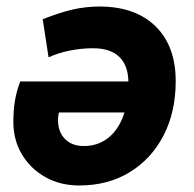

<svg xmlns="http://www.w3.org/2000/svg" viewBox="-20 -557 596 589"><path d="M21 -183Q21 -220 26 -249Q31 -278 42 -307H422L402 -212H131L171 -253Q167 -234 162.5 -218.5Q158 -203 158 -189Q158 -152 179.5 -130.5Q201 -109 237 -109Q279 -109 310 -132.5Q341 -156 357.5 -199.5Q374 -243 374 -302Q374 -355 346.5 -382Q319 -409 265 -409Q231 -409 195 -402Q159 -395 129 -381L111 -498Q164 -519 204 -528Q244 -537 285 -537Q395 -537 457 -476.5Q519 -416 519 -308Q519 -213 481.5 -141Q444 -69 377.5 -28.5Q311 12 223 12Q165 12 119.5 -13.5Q74 -39 47.5 -83Q21 -127 21 -183Z"/></svg>

Font: Radio Canada
Style: Italic
Weight: 400
Italic angle: -12°
Designer: Charles Daoud, Etienne Aubert Bonn, Alexandre Saumier Demers, Jacques Le Bailly
Foundry: Radio-Canada
Version: Version 2.104;gftools[0.9.28.dev5+ged2979d]